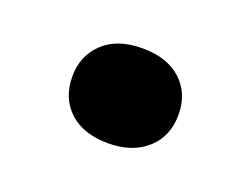

<svg xmlns="http://www.w3.org/2000/svg" viewBox="-46 -613 442 340"><g transform="rotate(20 175.5 -443.5)"><path d="M176 -354Q129 -354 102.5 -378.5Q76 -403 76 -444Q76 -483 102.5 -508Q129 -533 176 -533Q223 -533 249.5 -508.5Q276 -484 276 -444Q276 -403 248.5 -378.5Q221 -354 176 -354Z"/></g></svg>

Font: Literata 7pt
Style: Bold
Weight: 700
Designer: Latin by Veronika Burian and Jose Scaglione. Greek by Irene Vlachou. Cyrillic by Vera Evstafieva.
Foundry: TypeTogether
Version: Version 3.002